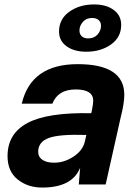

<svg xmlns="http://www.w3.org/2000/svg" viewBox="-20 -831 604 865"><path d="M540 -404Q540 -365 523 -299L456 0H335L341 -75Q305 14 170 14Q105 14 59.5 -22.5Q14 -59 14 -128Q14 -229 104 -277Q194 -325 391 -321L394 -333Q400 -365 400 -377Q400 -428 321 -428Q241 -428 216 -364H78Q120 -542 330 -542Q540 -542 540 -404ZM152 -147Q152 -124 171 -111Q190 -98 224 -98Q269 -98 310.5 -125Q352 -152 362 -192L369 -223Q248 -227 200 -209.5Q152 -192 152 -147ZM246 -689Q246 -745 292 -778Q338 -811 404 -811Q459 -811 492.5 -786Q526 -761 526 -719Q526 -663 480 -630.5Q434 -598 369 -598Q314 -598 280 -622.5Q246 -647 246 -689ZM338 -694Q338 -677 348.5 -667.5Q359 -658 377 -658Q404 -658 419.5 -675.5Q435 -693 435 -715Q435 -731 424.5 -740.5Q414 -750 395 -750Q369 -750 353.5 -732.5Q338 -715 338 -694Z"/></svg>

Font: Nacelle Bold
Style: Italic
Weight: 700
Italic angle: -12°
Designer: Sora Sagano
Foundry: Sora Sagano
Version: Version 1.000;FEAKit 1.0